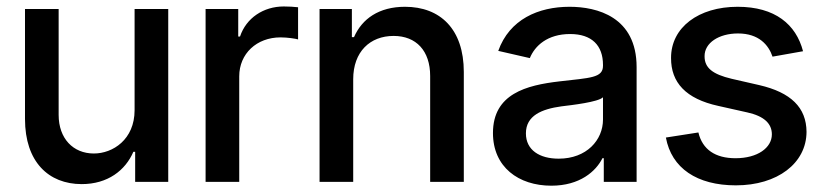

<svg xmlns="http://www.w3.org/2000/svg" viewBox="-20 -574 2598 606"><path d="M404.8 -226.2C404.8 -133.5 335.9 -89.5 276.3 -89.5C210.6 -89.5 165.1 -137.1 165.1 -211.3V-545.5H58.9V-198.5C58.9 -63.2 133.2 7.1 237.9 7.1C320 7.1 375.7 -36.2 400.9 -94.8H406.6V0H511V-545.5H404.8Z M628.9 0H735.1V-333.1C735.1 -404.5 790.1 -456 865.4 -456C887.4 -456 912.3 -452.1 920.8 -449.6V-551.1C910.2 -552.6 889.2 -553.6 875.7 -553.6C811.8 -553.6 757.1 -517.4 737.6 -458.8H731.9V-545.5H628.9Z M1094.8 -323.9C1094.8 -410.9 1148.1 -460.6 1222.3 -460.6C1294 -460.6 1337.7 -413.4 1337.7 -334.2V0H1443.9V-346.9C1443.9 -481.9 1369.7 -552.6 1258.2 -552.6C1176.1 -552.6 1122.5 -514.6 1097.3 -456.7H1090.6V-545.5H988.6V0H1094.8Z M1720.2 12.1C1810.4 12.1 1861.2 -33.7 1881.4 -74.6H1885.7V0H1989.3V-362.2C1989.3 -521 1864.3 -552.6 1777.7 -552.6C1679 -552.6 1588.1 -512.8 1552.6 -413.4L1652.3 -390.6C1668 -429.3 1707.7 -466.6 1779.5 -466.6C1847.7 -466.6 1883.2 -430.8 1883.2 -369V-366.5C1883.2 -327.8 1843 -328.5 1745.4 -317.1C1641.7 -305 1535.9 -278.1 1535.9 -154.1C1535.9 -46.9 1616.5 12.1 1720.2 12.1ZM1639.9 -153.1C1639.9 -209.5 1690.3 -229.8 1751.8 -238.3C1786.2 -242.5 1867.9 -251.8 1883.2 -267V-196.7C1883.2 -132.1 1831.7 -73.2 1743.3 -73.2C1683.2 -73.2 1639.9 -100.1 1639.9 -153.1Z M2418.3 -395.2 2514.6 -412.3C2492.5 -497.2 2426.1 -552.6 2308.2 -552.6C2185 -552.6 2097.7 -487.6 2098 -391C2097.7 -313.6 2144.5 -262.1 2247.2 -239.7L2339.1 -219.1C2391.7 -207.4 2416.2 -183.9 2416.2 -149.9C2416.2 -107.6 2371.1 -74.6 2301.5 -74.6C2237.9 -74.6 2197.1 -101.9 2184.3 -155.9L2081.7 -139.9C2099.4 -43.3 2179.7 11 2302.6 11C2433.9 11 2525.2 -58.9 2525.6 -157.7C2525.2 -234.7 2476.2 -282.3 2376.4 -305.4L2289.4 -325.3C2229.4 -339.5 2203.5 -359.7 2203.8 -396.7C2203.5 -438.6 2248.9 -468.4 2309.3 -468.4C2375.4 -468.4 2405.9 -431.8 2418.3 -395.2Z"/></svg>

Font: RED Number Medium
Style: Regular
Weight: 500
Designer: RED UED
Foundry: rsms
Version: Version 1.003;FEAKit 1.0